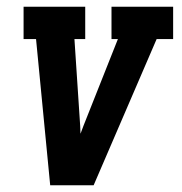

<svg xmlns="http://www.w3.org/2000/svg" viewBox="-20 -550 540 570"><path d="M129 0 87 -434H50V-530H233V-434H201L218 -177Q218 -171 218.5 -165Q219 -159 219 -153Q221 -159 223.5 -165Q226 -171 228 -177L330 -434H311V-530H494V-434H445L258 0Z"/></svg>

Font: Iosevka Slab Oblique
Style: Bold
Weight: 700
Italic angle: -9°
Monospace: yes
Designer: Belleve Invis
Foundry: Belleve Invis
Version: Version 11.1.1; ttfautohint (v1.8.3)